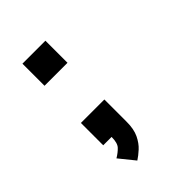

<svg xmlns="http://www.w3.org/2000/svg" viewBox="-193 -592 836 836"><g transform="rotate(-45 225.0 -174.0)"><path d="M98 -500H239.5V-364H98ZM95.5 0V-137.5H240V0Q240 45 225.8 74.5Q211.5 104 191.5 122.2Q171.5 140.5 153.5 152L96 81Q118.5 67.5 132.8 52.2Q147 37 147 0Z"/></g></svg>

Font: Trispace Condensed SemiBold
Style: Regular
Weight: 600
Width: 3
Designer: Tyler Finck
Foundry: Etcetera Type Company
Version: Version 1.210; ttfautohint (v1.8.3)